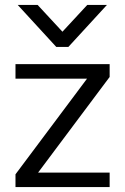

<svg xmlns="http://www.w3.org/2000/svg" viewBox="-20 -761 509 781"><path d="M426 -448V-500H43V-441H334L43 -52V0H426V-59H135ZM133 -741H52L209 -570H258L415 -741H335L234 -632Z"/></svg>

Font: Absans
Style: Regular
Weight: 400
Designer: Valerio Monopoli
Version: Version 1.200;Glyphs 3.2 (3217)